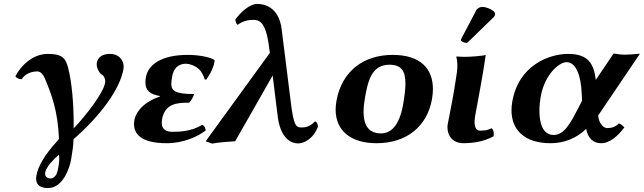

<svg xmlns="http://www.w3.org/2000/svg" viewBox="-20 -718 3273 976"><path d="M607.4 -366C608.2 -370.5 608.6 -374.9 608.6 -379.2C608.6 -415.9 580.4 -444 540.1 -444C505.1 -444 477.8 -431 472.2 -399C471.8 -396.6 471.6 -394.1 471.6 -391.6C471.6 -369.8 486.3 -344.2 500.3 -337C505.8 -334.4 514.8 -321.4 514.8 -304.5C514.8 -301.7 514.5 -298.9 514 -296C505 -245 418.1 -132.2 354.3 -65C354.4 -73.3 354.5 -81.7 354.5 -90.2C354.5 -190.2 345.3 -301.4 326.5 -372.2C314.4 -417.6 302.1 -444 223.1 -444C144.1 -444 84 -381 58 -330C66.4 -319.5 77.6 -315.5 90.4 -315.2C114.3 -354.2 161.4 -355 170.4 -355C187.4 -355 201.1 -336 207.4 -321C243.9 -233 273.3 -156 280 -12L271 -1C204.1 72 172.9 130 165.2 174C164.2 179.3 163.6 184.7 163.6 190C163.6 215.4 176.7 238 223.9 238C301.9 238 334.7 131 340.9 96C345.7 69 354.4 14 353.6 -10C493.1 -132.2 589.6 -265 607.4 -366ZM226.7 188C214.9 184.1 209.1 176.7 209.1 165.6C209.1 159.5 210.9 152.3 214.4 144C225 122 246.8 96.7 279.8 68L280.9 79C281.2 82 281.3 85.2 281.3 88.6C281.3 99.6 280 112.7 277.3 128C275.6 141.3 272.3 154.3 267.4 167C258.9 181.9 248.5 189.4 236.3 189.4C233.2 189.4 230 188.9 226.7 188Z M925.7 -394C942.2 -394 969.4 -385.6 990 -367.5C1004.9 -354.4 1014.7 -333.6 1021.4 -313L1029 -314C1048.8 -341 1070.2 -383 1070.6 -411L1069.2 -414C1041 -430 984.6 -439 934.6 -439C800.6 -439 732.9 -389.6 721.5 -325C719.9 -315.8 719.1 -307.4 719.1 -299.9C719.1 -254.6 747.4 -237.7 792.7 -230L792.2 -227C690 -192 667.3 -131 663.2 -108C662 -101.3 661.3 -94.3 661.3 -87.3C661.3 -40 693.4 10 827.4 10C913.4 10 986 -24.3 1025.9 -55C1022.9 -69.3 1019.9 -77.8 1008.4 -83.5C952.4 -49.5 892.6 -48 856.6 -48C824.9 -48 802.1 -60.1 802.1 -94.1C802.1 -99.2 802.7 -104.8 803.7 -111C818.2 -193 881.7 -196 941.7 -196C954.8 -209.9 964.8 -230.5 966.5 -240C873.3 -240 850.8 -255 850.8 -291.9C850.8 -302.2 852.6 -314.2 855 -328C865.3 -386.3 902.7 -394 925.7 -394Z M1596.7 -75C1595 -84 1592.2 -98.6 1581.3 -101C1555.7 -75 1534.9 -70 1513.9 -70C1481.9 -70 1472 -82 1456.3 -214L1411.8 -569C1397.7 -687 1317.6 -698 1287.6 -698C1248.6 -698 1202 -655 1176.7 -619C1176.5 -606.2 1182 -594.4 1188.9 -592C1209.9 -609 1239.3 -617 1264.3 -617C1292.3 -617 1331.1 -616 1347.8 -478L1351.7 -449L1025.5 0L1058.4 12C1082.5 6 1148.2 2 1175.5 0L1366 -334.2L1391.7 -126C1403.3 -33 1445.6 11 1495.6 11C1524.6 11 1572.5 -11 1596.7 -75Z M1690.3 -205C1687.6 -189.4 1686.2 -174.6 1686.2 -160.4C1686.2 -53.9 1762.9 10 1894.4 10C2047.4 10 2151.5 -75.8 2175.9 -214C2179.1 -231.8 2180.7 -249.1 2180.7 -265.6C2180.7 -366 2120.7 -439 1975.6 -439C1832.6 -439 1717.7 -360 1690.3 -205ZM1959.8 -389C2018.7 -389 2041 -358.7 2041 -293.8C2041 -265.1 2036.7 -229.6 2029.2 -187C2008.9 -72 1962.2 -40 1917.2 -40C1846.2 -40 1828.2 -91.7 1828.2 -149C1828.2 -175.7 1832.1 -203.6 1836.4 -228C1851.7 -315 1873.8 -389 1959.8 -389Z M2432.1 -683C2421.1 -683 2407 -677 2401.1 -666L2325.9 -523C2324.2 -519.7 2323.2 -514.9 2323.2 -513.4C2323.2 -506.6 2343 -500 2350.8 -500C2354.8 -500 2359.2 -504.3 2363.2 -508L2488.7 -630C2494 -635.1 2496.6 -640.8 2496.6 -647.1C2496.6 -666.2 2451.4 -683 2432.1 -683ZM2288.7 -261.1C2279.2 -201.6 2261.5 -118.1 2256.2 -88.1C2255.1 -82.2 2254.6 -76.2 2254.6 -70.2C2254.6 -29 2280 9.9 2335.9 9.9C2387.9 9.9 2441.5 0.9 2489.1 -25.1C2489.8 -29 2490.1 -33 2490.1 -36.9C2490.1 -49.2 2486.7 -60.8 2479.3 -66.1C2455.4 -55.1 2445.2 -54.1 2419.2 -54.1C2399.9 -54.1 2392.5 -72.5 2392.5 -97.9C2392.5 -108.1 2393.7 -119.4 2395.8 -131.1C2401.1 -161.1 2411.1 -212.1 2421.6 -272L2434.1 -343C2439.8 -375 2449.1 -439 2449.1 -439C2433 -433 2364.3 -429 2345.3 -429C2333.3 -429 2307.5 -430 2301.7 -431L2299.3 -429C2303.5 -415.5 2305 -400.7 2305 -386C2305 -362.5 2301.2 -339.2 2298.4 -322Z M2938.9 -206 2919.2 -168C2879.6 -91.8 2848.7 -32 2794.2 -32C2739.2 -32 2722 -91.6 2722 -154.9C2722 -179.1 2724.5 -203.9 2728.4 -226C2747.8 -336 2819.6 -402 2860.4 -402C2907.4 -402 2933.6 -335 2937.1 -241ZM2867.8 -444C2773.8 -444 2617 -388 2584.2 -202C2581.4 -186.5 2580.1 -171.5 2580.1 -157.2C2580.1 -57.3 2646.7 10 2778.8 10C2843.8 10 2908.9 -13 2959.7 -63C2968.4 -16 2994.8 10 3035.8 10C3081.4 10 3122.1 -28.5 3153.9 -70.3C3146.6 -78.1 3135.2 -88.4 3125.8 -90.4C3104.2 -68.3 3081.8 -67 3064.4 -67C3053.5 -67 3024.8 -83.5 3020.7 -130.8L3233 -445C3203.5 -442 3169.1 -440 3155.1 -440C3143.1 -440 3130.3 -441 3099.2 -446L3008.6 -312C2998.7 -392 2971.8 -444 2867.8 -444Z"/></svg>

Font: Linux Biolinum O 
Style: Bold Italic
Weight: 700
Designer: Philipp H. Poll
Foundry: Philipp H. Poll
Version: Version 1.3.2